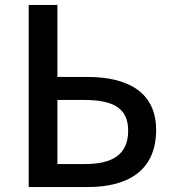

<svg xmlns="http://www.w3.org/2000/svg" viewBox="-20 -756 699 776"><path d="M96 -736V0H334C498 0 611 -67 611 -231C611 -383 497 -445 334 -445H212V-736ZM323 -93H212V-352H321C442 -352 498 -316 498 -228C498 -132 436 -93 323 -93Z"/></svg>

Font: Spoqa Han Sans Neo Medium
Style: Regular
Weight: 500
Designer: [Spoqa Han Sans Neo] Dong-huui Kim ___ Younghwa Kang ___ Yujin Lee ___ [Noto Sans] Ryoko NISHIZUKA ____ (kana & ideograp
Foundry: Spoqa (http://www.spoqa-han-sans.com)
Version: Version 1.100;hotconv 1.0.109;makeotfexe 2.5.65596